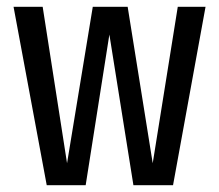

<svg xmlns="http://www.w3.org/2000/svg" viewBox="-20 -547 647 567"><path d="M491 0H374L303 -445L233 0H118L20 -527H106L178 -65L254 -527H357L431 -65L505 -527H587Z"/></svg>

Font: Fira Sans Compressed
Style: Regular
Weight: 400
Width: 1
Designer: bBox Type GmbH & Carrois Corporate GbR & Edenspiekermann AG
Foundry: bBox Type GmbH & Carrois Corporate GbR & Edenspiekermann AG
Version: Version 4.301